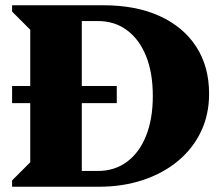

<svg xmlns="http://www.w3.org/2000/svg" viewBox="-20 -710 847 730"><path d="M26 0V-24L95 -93V-597L26 -666V-690H373Q497 -690 587 -649Q677 -608 726 -532.5Q775 -457 775 -353Q775 -275 744.5 -210.5Q714 -146 658 -99Q602 -52 525 -26Q448 0 356 0ZM352 -630H291V-60H352Q416 -60 463 -95Q510 -130 535.5 -194Q561 -258 561 -345Q561 -433 535.5 -496.5Q510 -560 463 -595Q416 -630 352 -630ZM26 -318V-383H424V-318Z"/></svg>

Font: Platypi ExtraBold
Style: Regular
Weight: 800
Designer: David Sargent
Foundry: Bolt Cutter Type
Version: Version 1.200; ttfautohint (v1.8.4.7-5d5b)